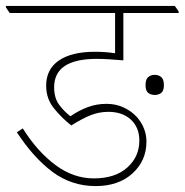

<svg xmlns="http://www.w3.org/2000/svg" viewBox="-44 -642 624 649"><path d="M279 -13Q198 -13 133.5 -61Q69 -109 13 -195L33 -208Q82 -130 143 -84.5Q204 -39 273 -39Q345 -39 386 -75.5Q427 -112 427 -167Q427 -211 398.5 -237.5Q370 -264 322 -264Q292 -264 263.5 -253Q235 -242 197 -218Q166 -242 139 -275Q112 -308 112 -352Q112 -408 155 -437.5Q198 -467 277 -467Q312 -467 345 -462V-598H-11L-24 -617V-622H547L560 -603V-598H373V-438Q348 -440 326 -441.5Q304 -443 283 -443Q139 -443 139 -347Q139 -311 155.5 -288.5Q172 -266 194 -249Q223 -269 253 -280Q283 -291 316 -291Q348 -291 374.5 -278.5Q401 -266 419 -246Q451 -209 451 -163Q451 -99 404 -56Q357 -13 279 -13ZM479 -321Q466 -321 457 -328Q448 -335 448 -354Q448 -374 457 -381.5Q466 -389 479 -389Q492 -389 501 -381.5Q510 -374 510 -354Q510 -335 501 -328Q492 -321 479 -321Z"/></svg>

Font: Noto Serif Devanagari Thin
Style: Regular
Weight: 100
Designer: Universal Thirst, Indian Type Foundry and the Monotype Design Team
Foundry: Monotype Imaging Inc.
Version: Version 2.004; ttfautohint (v1.8.4.7-5d5b)